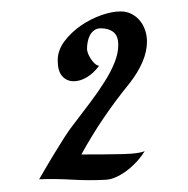

<svg xmlns="http://www.w3.org/2000/svg" viewBox="-20 -659 326 333"><path d="M231 -397Q227.1 -390.1 219.7 -381.6Q212.4 -373 203.1 -365.5Q193.8 -357.9 183.3 -352.8Q172.9 -347.7 163.1 -347.2Q133.8 -345.7 105.2 -347.4Q76.7 -349.1 47.9 -348.1Q63.5 -375 74.2 -392.6Q85 -410.2 91.8 -420.9Q100.1 -433.6 105 -439.9Q121.6 -461.4 136.2 -481Q150.9 -500.5 161.9 -518.1Q172.9 -535.6 179 -551.3Q185.1 -566.9 185.1 -581.1Q185.1 -596.7 176.8 -603.3Q168.5 -609.9 154.8 -609.9Q147.9 -609.9 143.3 -606.4Q138.7 -603 136 -597.9Q133.3 -592.8 132.1 -586.4Q130.9 -580.1 130.9 -574.2Q130.9 -570.8 132.8 -565.9Q134.8 -561 137.7 -556.6Q140.6 -552.2 144.3 -548.8Q147.9 -545.4 151.9 -544.9Q141.6 -531.2 130.1 -524.7Q118.7 -518.1 107.9 -518.1Q95.7 -518.1 87.9 -526.9Q80.1 -535.6 80.1 -554.2Q80.1 -571.8 91.6 -587.2Q103 -602.5 119.9 -614.3Q136.7 -626 155.5 -632.6Q174.3 -639.2 189 -639.2Q200.2 -639.2 208.7 -634.5Q217.3 -629.9 223.1 -622.6Q229 -615.2 231.9 -606Q234.9 -596.7 234.9 -586.9Q234.9 -569.8 227.1 -551.5Q219.2 -533.2 205.1 -515.1Q180.2 -484.4 160.4 -455.3Q140.6 -426.3 121.1 -391.1Q167 -391.1 194.6 -391.8Q222.2 -392.6 231 -397Z"/></svg>

Font: Quintessential
Style: Regular
Weight: 400
Designer: Astigmatic (AOETI)
Foundry: Astigmatic (AOETI)
Version: Version 1.000